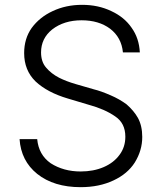

<svg xmlns="http://www.w3.org/2000/svg" viewBox="-20 -760 669 795"><path d="M436 -641Q389 -676 318 -676Q245 -676 196 -638Q150 -601 150 -543Q150 -504 171 -480Q192 -455 225 -438Q255 -423 293 -412L369 -390Q398 -383 439 -365Q474 -350 504 -328Q534 -302 551 -272Q569 -239 569 -193Q569 -137 538 -87Q508 -40 450 -13Q391 15 314 15Q203 15 134 -40Q67 -94 61 -184H134Q140 -119 190 -84Q243 -50 314 -50Q367 -50 409 -68Q451 -86 475 -119Q499 -151 499 -194Q499 -250 457 -278Q414 -308 348 -326L261 -352Q176 -377 127 -423Q80 -469 80 -540Q80 -600 111 -644Q144 -689 198 -714Q253 -740 320 -740Q387 -740 441 -714Q495 -689 525 -645Q556 -602 559 -543H489Q483 -605 436 -641Z"/></svg>

Font: Sinter Normal
Style: Regular
Weight: 350
Foundry: Adobe & rsms
Version: Version 1.000